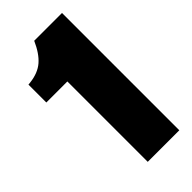

<svg xmlns="http://www.w3.org/2000/svg" viewBox="-194 -638 684 684"><g transform="rotate(-45 148.5 -295.5)"><path d="M113 0V-405H7V-495L17 -496Q60 -501 86 -523.5Q112 -546 132 -591H272V0Z"/></g></svg>

Font: Alumni Sans Thin Black
Style: Regular
Weight: 900
Version: Version 1.018